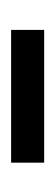

<svg xmlns="http://www.w3.org/2000/svg" viewBox="100 -434 98 337"><g transform="rotate(90 148.5 -265.0)"><path d="M32 -294V-236H265V-294Z"/></g></svg>

Font: Roundo
Style: Regular
Weight: 400
Designer: Shiva Nallaperumal
Foundry: Indian Type Foundry
Version: Version 2.000